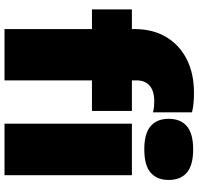

<svg xmlns="http://www.w3.org/2000/svg" viewBox="-34 -824 858 829"><g transform="rotate(90 394.5 -409.0)"><path d="M105 0V-377.5H20V-550H105V-561.5Q105 -639 138.5 -696.5Q172 -754 233.8 -786Q295.5 -818 380 -818Q405 -818 424.2 -816.2Q443.5 -814.5 464.5 -809.5V-641Q452 -644.5 440.8 -645.5Q429.5 -646.5 417.5 -646.5Q372 -646.5 349.2 -626.5Q326.5 -606.5 326.5 -570.5V-550H458.5V-377.5H326.5V0ZM624.5 -603.5Q556 -603.5 524.2 -630.8Q492.5 -658 492.5 -709Q492.5 -760 524.2 -787.2Q556 -814.5 624.5 -814.5Q693 -814.5 724.8 -787.2Q756.5 -760 756.5 -709Q756.5 -658 724.8 -630.8Q693 -603.5 624.5 -603.5ZM513.5 0V-550H736V0Z"/></g></svg>

Font: Encode Sans SemiExpanded SemiExpanded Black
Style: Regular
Weight: 900
Width: 6
Designer: Multiple Designers
Foundry: Impallari Type
Version: Version 3.000; ttfautohint (v1.8.3) -l 8 -r 50 -G 200 -x 14 